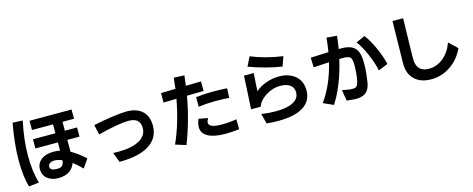

<svg xmlns="http://www.w3.org/2000/svg" viewBox="-38 -1612 6077 2469"><g transform="rotate(-15 3000.0 -377.0)"><path d="M132.8 -790 266.6 -784.2Q213.9 -543.9 213.9 -328.1Q213.9 -112.3 261.7 41L125 55.7Q83 -83 83 -299.8Q83 -516.6 132.8 -790ZM543.9 -293.9Q588.9 -293.9 629.9 -285.2V-394.5H331.1V-516.6H629.9V-634.8H349.6V-757.8H909.2V-634.8H755.9V-516.6H918V-394.5H755.9V-237.3Q839.8 -190.4 943.4 -98.6L864.3 15.6Q800.8 -48.8 744.1 -90.8Q722.7 -24.4 665.5 13.2Q608.4 50.8 519.5 50.8Q430.7 50.8 374 4.9Q317.4 -41 317.4 -119.6Q317.4 -198.2 378.9 -246.1Q440.4 -293.9 543.9 -293.9ZM441.4 -122.1Q441.4 -68.4 531.2 -68.4Q580.1 -68.4 601.6 -87.9Q623 -107.4 627.9 -158.2Q570.3 -181.6 529.3 -181.6Q488.3 -181.6 464.8 -165Q441.4 -148.4 441.4 -122.1Z M1139.6 -488.3Q1257.8 -514.6 1389.2 -532.7Q1520.5 -550.8 1585 -550.8Q1718.8 -550.8 1792.5 -482.4Q1866.2 -414.1 1866.2 -288.1Q1866.2 -123 1728.5 -35.6Q1590.8 51.8 1332 51.8L1281.2 -79.1Q1302.7 -77.1 1343.8 -77.1Q1529.3 -77.1 1630.9 -133.3Q1732.4 -189.5 1732.4 -293Q1732.4 -427.7 1579.1 -427.7Q1450.2 -427.7 1169.9 -356.4Z M2075.2 -538.1V-664.1L2268.6 -668.9Q2277.3 -732.4 2284.2 -812.5L2424.8 -806.6Q2422.9 -784.2 2408.2 -671.9L2611.3 -675.8V-548.8L2388.7 -544.9Q2333 -226.6 2218.8 66.4L2078.1 22.5Q2191.4 -228.5 2248 -542ZM2430.7 -114.3Q2430.7 -166 2456.1 -219.7L2577.1 -197.3Q2556.6 -162.1 2556.6 -139.6Q2556.6 -71.3 2726.6 -71.3Q2824.2 -71.3 2923.8 -87.9L2925.8 44.9Q2829.1 56.6 2742.2 56.6Q2590.8 56.6 2510.7 12.7Q2430.7 -31.2 2430.7 -114.3ZM2498 -369.1V-496.1Q2604.5 -509.8 2720.2 -509.8Q2835.9 -509.8 2912.1 -503.9L2907.2 -377Q2832 -383.8 2719.7 -383.8Q2607.4 -383.8 2498 -369.1Z M3140.6 -163.1Q3140.6 -168.9 3164.1 -604.5H3293.9Q3282.2 -445.3 3279.3 -366.2Q3335 -417 3419.9 -447.8Q3504.9 -478.5 3589.8 -478.5Q3728.5 -478.5 3810.1 -407.7Q3891.6 -336.9 3891.6 -215.8Q3891.6 -74.2 3776.4 -1Q3661.1 72.3 3437.5 72.3Q3377.9 72.3 3286.1 64.5L3251 -70.3Q3349.6 -55.7 3440.4 -55.7Q3593.8 -55.7 3674.8 -99.1Q3755.9 -142.6 3755.9 -224.6Q3755.9 -287.1 3710.4 -322.3Q3665 -357.4 3572.8 -357.4Q3480.5 -357.4 3388.7 -301.3Q3296.9 -245.1 3267.6 -163.1ZM3237.3 -704.1 3297.9 -826.2Q3490.2 -747.1 3717.8 -715.8L3673.8 -588.9Q3579.1 -602.5 3453.6 -635.7Q3328.1 -668.9 3237.3 -704.1Z M4050.8 -1Q4197.3 -205.1 4264.6 -488.3Q4088.9 -477.5 4057.6 -475.6L4052.7 -605.5Q4089.8 -607.4 4171.9 -610.4Q4253.9 -613.3 4291 -615.2Q4302.7 -680.7 4315.4 -801.8L4452.1 -791Q4443.4 -703.1 4428.7 -619.1L4461.9 -620.1Q4589.8 -620.1 4643.6 -562Q4697.3 -503.9 4697.3 -369.1Q4697.3 -234.4 4672.9 -94.7Q4650.4 17.6 4564.5 45.9Q4528.3 57.6 4484.4 57.6Q4440.4 57.6 4356.4 46.9L4332 -98.6Q4420.9 -79.1 4466.8 -79.1Q4512.7 -79.1 4527.8 -99.1Q4543 -119.1 4550.8 -154.3Q4571.3 -250 4571.3 -376Q4571.3 -450.2 4547.9 -472.7Q4524.4 -495.1 4448.2 -495.1Q4420.9 -495.1 4403.3 -494.1Q4325.2 -156.2 4184.6 58.6ZM4672.9 -642.6 4792 -695.3Q4848.6 -623 4904.3 -501Q4960 -378.9 4984.4 -272.5L4857.4 -220.7Q4833 -333 4779.8 -453.1Q4726.6 -573.2 4672.9 -642.6Z M5180.7 -222.7Q5180.7 -291 5190.4 -789.1L5332 -788.1Q5320.3 -342.8 5320.3 -254.9Q5320.3 -74.2 5485.4 -74.2Q5591.8 -74.2 5677.2 -143.6Q5762.7 -212.9 5808.6 -336.9L5919.9 -232.4Q5856.4 -95.7 5738.8 -15.6Q5621.1 64.5 5481.4 64.5Q5341.8 64.5 5261.2 -11.2Q5180.7 -86.9 5180.7 -222.7Z"/></g></svg>

Font: GenEi M Gothic v2 Bold
Style: Regular
Weight: 700
Version: Version 2.0